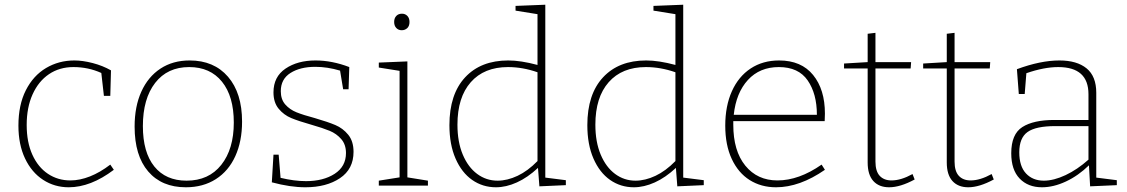

<svg xmlns="http://www.w3.org/2000/svg" viewBox="-20 -786 4773 813"><path d="M462 -67Q364 7 271 7Q211 7 162.5 -24.5Q114 -56 86 -115Q58 -174 58 -254Q58 -342 89.5 -404Q121 -466 175 -498Q229 -530 295 -530Q330 -530 372.5 -519Q415 -508 450 -488L447 -380H420L409 -477Q354 -502 291 -502Q232 -502 187.5 -472Q143 -442 118 -386.5Q93 -331 93 -257Q93 -184 117 -131Q141 -78 183 -50Q225 -22 278 -22Q318 -22 361 -39Q404 -56 447 -89Z M1005 -271Q1005 -188 976.5 -125Q948 -62 894 -27.5Q840 7 767 7Q665 7 607.5 -60Q550 -127 550 -250Q550 -335 578.5 -398Q607 -461 659.5 -495.5Q712 -530 783 -530Q886 -530 945.5 -461Q1005 -392 1005 -271ZM585 -252Q585 -141 633.5 -81Q682 -21 770 -21Q864 -21 917 -88Q970 -155 970 -267Q970 -378 920 -440Q870 -502 781 -502Q689 -502 637 -435Q585 -368 585 -252Z M1313 -286Q1368 -270 1400 -256.5Q1432 -243 1454.5 -215.5Q1477 -188 1477 -143Q1477 -70 1419.5 -31.5Q1362 7 1273 7Q1209 7 1131 -14L1138 -131H1160L1168 -33Q1226 -19 1276 -19Q1349 -19 1397 -50Q1445 -81 1445 -138Q1445 -174 1425 -197Q1405 -220 1376 -232Q1347 -244 1298 -258Q1245 -273 1213.5 -286Q1182 -299 1160 -325.5Q1138 -352 1138 -395Q1138 -461 1189 -495.5Q1240 -530 1316 -530Q1386 -530 1459 -502L1456 -408H1433L1420 -487Q1366 -503 1315 -503Q1251 -503 1210 -477Q1169 -451 1169 -400Q1169 -365 1188 -343.5Q1207 -322 1235.5 -310.5Q1264 -299 1313 -286Z M1705 -526V-35L1792 -21V0H1584V-21L1672 -35V-486L1584 -500V-521ZM1649 -693Q1649 -709 1658 -718.5Q1667 -728 1682 -728Q1696 -728 1705 -718.5Q1714 -709 1714 -693Q1714 -676 1704.5 -667Q1695 -658 1681 -658Q1667 -658 1658 -667.5Q1649 -677 1649 -693Z M2289 -34 2376 -23V-2L2264 3L2258 -75Q2214 -34 2168.5 -13.5Q2123 7 2080 7Q2024 7 1979.5 -24Q1935 -55 1909 -114.5Q1883 -174 1883 -256Q1883 -387 1949.5 -458.5Q2016 -530 2132 -530Q2185 -530 2256 -511V-726L2163 -741V-761L2289 -766ZM2087 -21Q2128 -21 2171.5 -41.5Q2215 -62 2256 -104V-480Q2193 -502 2131 -502Q2030 -502 1973.5 -438Q1917 -374 1917 -258Q1917 -185 1939.5 -131.5Q1962 -78 2000.5 -49.5Q2039 -21 2087 -21Z M2873 -34 2960 -23V-2L2848 3L2842 -75Q2798 -34 2752.5 -13.5Q2707 7 2664 7Q2608 7 2563.5 -24Q2519 -55 2493 -114.5Q2467 -174 2467 -256Q2467 -387 2533.5 -458.5Q2600 -530 2716 -530Q2769 -530 2840 -511V-726L2747 -741V-761L2873 -766ZM2671 -21Q2712 -21 2755.5 -41.5Q2799 -62 2840 -104V-480Q2777 -502 2715 -502Q2614 -502 2557.5 -438Q2501 -374 2501 -258Q2501 -185 2523.5 -131.5Q2546 -78 2584.5 -49.5Q2623 -21 2671 -21Z M3459 -89 3473 -67Q3366 7 3266 7Q3203 7 3154.5 -23.5Q3106 -54 3078.5 -113Q3051 -172 3051 -254Q3051 -337 3079 -399.5Q3107 -462 3158.5 -496Q3210 -530 3279 -530Q3373 -530 3423 -468.5Q3473 -407 3473 -305Q3473 -288 3472 -273H3085V-258Q3085 -147 3136 -84.5Q3187 -22 3272 -22Q3363 -22 3459 -89ZM3087 -300H3439Q3439 -389 3400 -445.5Q3361 -502 3278 -502Q3197 -502 3147 -447.5Q3097 -393 3087 -300Z M3853 -26Q3792 7 3745 7Q3702 7 3678 -19.5Q3654 -46 3654 -98V-496H3554V-517L3654 -523V-643L3687 -647V-523H3838L3836 -496H3687V-102Q3687 -61 3705 -41.5Q3723 -22 3755 -22Q3795 -22 3844 -49Z M4188 -26Q4127 7 4080 7Q4037 7 4013 -19.5Q3989 -46 3989 -98V-496H3889V-517L3989 -523V-643L4022 -647V-523H4173L4171 -496H4022V-102Q4022 -61 4040 -41.5Q4058 -22 4090 -22Q4130 -22 4179 -49Z M4622 -34 4709 -23V-2L4596 3L4591 -86Q4546 -42 4493.5 -17.5Q4441 7 4392 7Q4333 7 4297.5 -30Q4262 -67 4262 -137Q4262 -218 4309 -248Q4356 -278 4444 -278H4589V-387Q4589 -502 4461 -502Q4401 -502 4326 -476L4319 -388H4294L4286 -493Q4386 -530 4466 -530Q4540 -530 4581 -496.5Q4622 -463 4622 -393ZM4400 -21Q4442 -21 4492 -44.5Q4542 -68 4589 -110V-252H4448Q4366 -252 4331 -227Q4296 -202 4296 -141Q4296 -82 4324.5 -51.5Q4353 -21 4400 -21Z"/></svg>

Font: Bitter Pro ExtraLight
Style: Regular
Weight: 275
Designer: Sol Matas, and Bitter project Authors
Foundry: Sol Matas
Version: Version 1.010